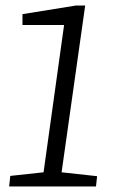

<svg xmlns="http://www.w3.org/2000/svg" viewBox="-20 -672 415 692"><path d="M13 0 17 -38 137 -51 211 -582H61V-621L253 -652H287L202 -51L330 -37L326 0Z"/></svg>

Font: Faustina Light
Style: Italic
Weight: 300
Italic angle: -8°
Designer: Alfonso Garcia
Foundry: http://www.omnibus-type.com
Version: Version 1.200